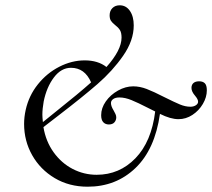

<svg xmlns="http://www.w3.org/2000/svg" viewBox="-20 -693 801 725"><path d="M761 -352Q761 -326 746 -300.5Q731 -275 706.5 -259Q682 -243 654 -243Q624 -243 584 -263Q565 -129 491.5 -58.5Q418 12 311 12Q241 12 186.5 -20.5Q132 -53 101.5 -107Q71 -161 71 -225Q71 -251 77 -278Q89 -332 123 -374.5Q157 -417 204 -441Q251 -465 300 -465Q350 -465 382 -440Q439 -504 439 -551Q439 -570 432.5 -580Q426 -590 414 -599Q404 -607 399 -614.5Q394 -622 394 -635Q394 -652 404.5 -662.5Q415 -673 432 -673Q456 -673 470.5 -652Q485 -631 485 -597Q485 -540 445 -482.5Q405 -425 348 -375.5Q291 -326 201 -257L144 -213Q153 -159 182.5 -118Q212 -77 254.5 -55Q297 -33 345 -33Q431 -33 491.5 -95.5Q552 -158 566 -272L538 -286Q501 -305 476.5 -315Q452 -325 431 -325Q416 -325 407.5 -319Q399 -313 399 -304Q399 -292 409 -276Q413 -269 416 -262.5Q419 -256 419 -250Q419 -239 412 -231Q405 -223 391 -223Q378 -223 370 -231.5Q362 -240 362 -258Q362 -285 379.5 -310Q397 -335 425.5 -351Q454 -367 483 -367Q508 -367 534 -357Q560 -347 601 -326Q639 -307 659.5 -298.5Q680 -290 699 -290Q711 -290 719.5 -295.5Q728 -301 728 -309Q728 -318 717 -331Q703 -347 703 -361Q703 -373 710.5 -379.5Q718 -386 732 -386Q746 -386 753.5 -378.5Q761 -371 761 -352ZM140 -260Q140 -250 142 -232L194 -274Q277 -340 324 -382Q300 -437 248 -437Q211 -437 183.5 -400.5Q156 -364 145 -310Q140 -282 140 -260Z"/></svg>

Font: Cormorant Upright Medium
Style: Regular
Weight: 500
Designer: Christian Thalmann (Catharsis Fonts)
Foundry: Catharsis Fonts
Version: Version 3.302